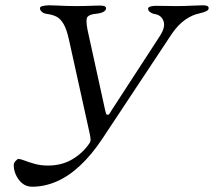

<svg xmlns="http://www.w3.org/2000/svg" viewBox="-20 -673 809 726"><path d="M102 33Q71 33 51.5 7Q32 -19 32 -49Q32 -57 39 -64.5Q46 -72 50 -72Q57 -72 72.5 -66Q88 -60 111 -53.5Q134 -47 161 -47Q214 -47 254 -71Q294 -95 318 -131Q323 -138 322.5 -146Q322 -154 320 -164L241 -522Q232 -563 220 -583Q208 -603 192.5 -610.5Q177 -618 159 -620Q145 -622 138 -628.5Q131 -635 131 -642Q131 -648 142.5 -650.5Q154 -653 166 -653Q180 -653 197 -652Q214 -651 233 -650.5Q252 -650 273 -650Q290 -650 305.5 -650.5Q321 -651 334.5 -651.5Q348 -652 358 -652Q370 -652 375.5 -649.5Q381 -647 381 -641Q381 -634 371.5 -628.5Q362 -623 344 -621Q320 -619 311.5 -610Q303 -601 311 -560L377 -259Q379 -251 380.5 -245Q382 -239 387 -239Q392 -239 395 -244.5Q398 -250 402 -256L584 -536Q607 -571 598 -594Q589 -617 564 -620Q554 -622 547 -627.5Q540 -633 540 -640Q540 -646 549 -648.5Q558 -651 570 -651Q591 -651 608.5 -650.5Q626 -650 648 -650Q677 -650 703.5 -651.5Q730 -653 746 -653Q758 -653 763.5 -650.5Q769 -648 769 -642Q769 -635 759.5 -630.5Q750 -626 733 -622Q707 -617 680.5 -598.5Q654 -580 631 -547L368 -150Q327 -88 283 -47Q239 -6 193.5 13.5Q148 33 102 33Z"/></svg>

Font: EB Garamond
Style: Italic
Weight: 400
Italic angle: -17.2°
Designer: Georg Duffner and Octavio Pardo
Foundry: Georg Duffner
Version: Version 1.001